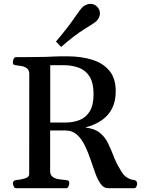

<svg xmlns="http://www.w3.org/2000/svg" viewBox="-20 -995 760 1015"><path d="M64.9 0Q56.6 0 52.5 -9.8Q48.3 -19.5 48.3 -24.9Q48.3 -41 64.5 -43Q87.9 -44.9 111.1 -51.5Q134.3 -58.1 134.3 -74.2L134.8 -602.5Q134.8 -623.5 123.5 -632.8Q112.3 -642.1 96.4 -645.3Q80.6 -648.4 65.4 -649.9Q55.2 -650.9 51.5 -654.1Q47.9 -657.2 47.9 -668Q47.9 -673.3 52 -683.1Q56.2 -692.9 64.5 -692.9Q93.8 -692.9 114.5 -693.1Q135.3 -693.4 155.8 -693.4Q194.8 -693.4 221.2 -694.3Q247.6 -695.3 273.9 -696.5Q300.3 -697.8 338.9 -697.3Q411.6 -696.8 468.8 -678.7Q525.9 -660.6 558.8 -620.6Q591.8 -580.6 591.8 -512.7Q591.8 -460.4 573 -422.6Q554.2 -384.8 518.1 -359.6Q481.9 -334.5 430.7 -320.8Q479 -315.9 506.6 -293.9Q534.2 -272 550.3 -239.5Q566.4 -207 580.1 -170.7Q593.8 -134.3 614.7 -100.6Q631.3 -68.8 650.4 -57.1Q669.4 -45.4 687.5 -43.5Q705.1 -41.5 705.1 -22.5Q705.1 -17.1 700.9 -8.5Q696.8 0 688.5 0H551.8Q528.8 0 512.7 -22Q496.6 -43.9 483.9 -78.9Q471.2 -113.8 458.3 -152.6Q445.3 -191.4 428.2 -226.3Q411.1 -261.2 386.7 -283.2Q362.3 -305.2 326.7 -305.2H245.1V-90.3Q245.1 -69.3 258.8 -59.8Q272.5 -50.3 291.7 -47.4Q311 -44.4 328.6 -43Q338.9 -42 342.5 -39.1Q346.2 -36.1 346.2 -24.9Q346.2 -19.5 342 -9.8Q337.9 0 329.6 0ZM245.6 -347.2H325.2Q365.7 -347.2 399.7 -360.1Q433.6 -373 454.1 -405.8Q474.6 -438.5 474.6 -497.6Q474.6 -555.2 454.6 -588.6Q434.6 -622.1 398.7 -636.2Q362.8 -650.4 315.9 -650.4H245.6ZM303.2 -747.1 275.9 -775.4Q335 -844.7 369.9 -895.5Q404.8 -946.3 416 -957Q423.8 -964.4 434.8 -969.5Q445.8 -974.6 458.5 -974.6Q479 -974.6 494.6 -958.5Q502 -950.2 505.1 -941.9Q508.3 -933.6 508.3 -924.3Q508.3 -912.6 503.2 -902.1Q498 -891.6 490.2 -883.8Q479 -873 428.5 -842.5Q377.9 -812 303.2 -747.1Z"/></svg>

Font: Gelasio Medium
Style: Regular
Weight: 500
Designer: Eben Sorkin
Foundry: Eben Sorkin
Version: Version 1.008